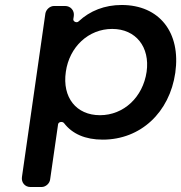

<svg xmlns="http://www.w3.org/2000/svg" viewBox="-20 -556 727 770"><path d="M468 -536C400 -536 341 -513 295 -470C288 -463 273 -469 274 -479L276 -492C279 -514 263 -532 241 -532H197C180 -532 165 -518 162 -502L68 154C65 176 80 194 102 194H147C163 194 179 180 181 164L213 -58C215 -68 231 -70 237 -62C270 -19 322 4 392 4C544 4 660 -105 683 -264C706 -426 619 -536 468 -536ZM381 -94C286 -94 229 -165 244 -268C258 -368 335 -440 430 -440C525 -440 582 -367 568 -268C553 -166 476 -94 381 -94Z"/></svg>

Font: Trueno
Style: RoundIt
Weight: 400
Designer: Julieta Ulanovsky, Jasper
Foundry: Julieta Ulanovsky, Cannot Into Space Fonts
Version: Version 3.001